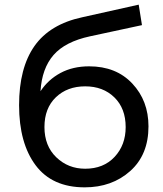

<svg xmlns="http://www.w3.org/2000/svg" viewBox="-20 -797 702 825"><path d="M344 8Q204 8 133 -87Q62 -182 62 -345Q62 -505 128 -599Q194 -693 334 -723L576 -777L590 -689L367 -641Q260 -618 210 -560.5Q160 -503 154 -405Q187 -455 240 -483.5Q293 -512 363 -512Q479 -512 548.5 -438Q618 -364 618 -254Q618 -132 539.5 -62Q461 8 344 8ZM346 -72Q425 -72 472.5 -123Q520 -174 520 -251Q520 -331 471.5 -378.5Q423 -426 346 -426Q269 -426 220 -379Q171 -332 171 -251Q171 -170 222 -121Q273 -72 346 -72Z"/></svg>

Font: Argentum Novus
Style: Regular
Weight: 400
Designer: Julieta Ulanovsky
Foundry: Julieta Ulanovsky
Version: Version 7.20;July 27, 2021;FontCreator 13.0.0.2683 64-bit